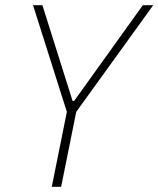

<svg xmlns="http://www.w3.org/2000/svg" viewBox="-20 -718 609 738"><path d="M179 0 237 -288 107 -698H143L259 -330H265L529 -698H569L273 -288L215 0Z"/></svg>

Font: IBM Plex Sans Cond ExtLt
Style: Italic
Weight: 200
Width: 3
Italic angle: -11°
Designer: Mike Abbink, Paul van der Laan, Pieter van Rosmalen
Foundry: Bold Monday
Version: Version 1.3